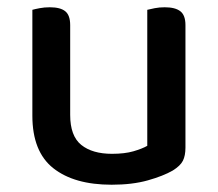

<svg xmlns="http://www.w3.org/2000/svg" viewBox="-20 -494 599 528"><path d="M69 -467Q76 -469 89 -471.5Q102 -474 117 -474Q146 -474 159.5 -463Q173 -452 173 -425V-178Q173 -120 203.5 -95.5Q234 -71 288 -71Q323 -71 347 -78Q371 -85 385 -93V-467Q393 -469 405.5 -471.5Q418 -474 433 -474Q462 -474 476 -463Q490 -452 490 -425V-88Q490 -66 483 -52Q476 -38 455 -25Q429 -10 386.5 2Q344 14 287 14Q184 14 126.5 -31.5Q69 -77 69 -176Z"/></svg>

Font: Baloo 2 Latin Medium
Style: Regular
Weight: 500
Designer: Sarang Kulkarni and Ek Type
Foundry: Ek Type
Version: Version 1.001